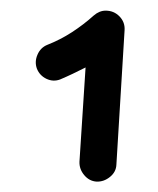

<svg xmlns="http://www.w3.org/2000/svg" viewBox="-20 -768 302 368"><path d="M165 -419.9Q150.9 -420.9 141.4 -432.4Q131.8 -443.8 132.3 -458L144 -638.7Q131.3 -632.3 119.6 -626.7Q107.9 -621.1 95.2 -615.7Q82 -610.8 69.1 -616.9Q56.2 -623 50.8 -636.2Q45.9 -649.4 51.8 -663.1Q57.6 -676.8 70.8 -682.1Q95.7 -691.9 117.9 -706.3Q140.1 -720.7 159.7 -738.3Q170.4 -747.6 182.6 -747.6Q198.2 -747.6 209 -736.6Q219.7 -725.6 218.8 -710.4L203.1 -452.6Q202.6 -438.5 190.9 -429Q179.2 -419.4 165 -419.9Z"/></svg>

Font: Mikhak-DS2-FD ExtraBold
Style: Regular
Weight: 800
Designer: Amin Abedi
Version: Version 3.2